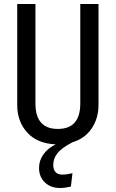

<svg xmlns="http://www.w3.org/2000/svg" viewBox="-20 -709 578 959"><path d="M472 -689V-185Q472 -118 438 -67.5Q404 -17 341 2Q286 31 266 57.5Q246 84 246 114Q246 163 292 163Q314 163 342 156L334 223Q304 230 281 230Q233 230 204 202Q175 174 175 130Q175 93 196.5 62.5Q218 32 258 12Q166 8 116 -47Q66 -102 66 -185V-689H157V-192Q157 -65 269 -65Q381 -65 381 -192V-689Z"/></svg>

Font: Fira Sans Compressed
Style: Regular
Weight: 400
Width: 1
Designer: bBox Type GmbH & Carrois Corporate GbR & Edenspiekermann AG
Foundry: bBox Type GmbH & Carrois Corporate GbR & Edenspiekermann AG
Version: Version 4.301